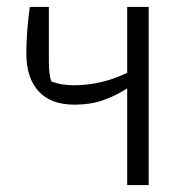

<svg xmlns="http://www.w3.org/2000/svg" viewBox="-20 -534 529 554"><path d="M347 -279Q313 -257 276.5 -244.5Q240 -232 195 -232Q126 -232 91 -271Q56 -310 56 -379Q56 -441 66 -514H121V-356Q121 -320 128 -299Q157 -288 193 -288Q273 -288 347 -324V-514H409V0H347Z"/></svg>

Font: Athiti
Style: Regular
Weight: 400
Designer: CadsonDemak Team
Foundry: CadsonDemak
Version: Version 1.033